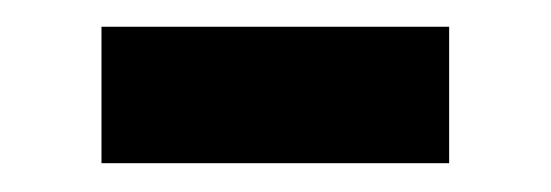

<svg xmlns="http://www.w3.org/2000/svg" viewBox="-20 -352 402 140"><path d="M54 -233V-332.5H307.5V-233Z"/></svg>

Font: Encode Sans Condensed SemiBold
Style: Regular
Weight: 600
Width: 3
Designer: Multiple Designers
Foundry: Impallari Type
Version: Version 2.000